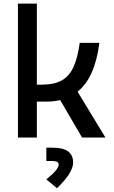

<svg xmlns="http://www.w3.org/2000/svg" viewBox="-20 -752 626 1050"><path d="M78.1 0V-732.4H181.6V-289.1H210Q274.4 -289.1 315.9 -311.3Q357.4 -333.5 381.1 -383.8Q404.8 -434.1 416 -517.6H523.4Q499.5 -327.1 404.3 -250.5L556.6 0H428.7L309.1 -204.6Q274.4 -196.3 234.4 -196.3H181.6V0ZM291.5 277.3 233.4 229Q300.8 175.3 300.8 147.5Q300.8 128.4 265.1 128.4H233.4V55.7H270Q379.9 55.7 379.9 137.2Q379.9 192.4 291.5 277.3Z"/></svg>

Font: Cascadia Code NF
Style: Regular
Weight: 400
Monospace: yes
Designer: Aaron Bell
Foundry: Saja Typeworks
Version: Version 2404.023; ttfautohint (v1.8.4)